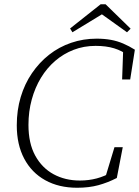

<svg xmlns="http://www.w3.org/2000/svg" viewBox="-20 -870 655 904"><path d="M343 14Q257 14 193 -21.5Q129 -57 94 -123Q59 -189 59 -280Q59 -351 77.5 -413Q96 -475 130.5 -525.5Q165 -576 211.5 -612.5Q258 -649 315 -668.5Q372 -688 435 -688Q471 -688 501.5 -682.5Q532 -677 560 -665Q588 -653 615 -636L593 -496H555L560 -638L586 -607Q555 -631 517.5 -642.5Q480 -654 430 -654Q375 -654 327 -635.5Q279 -617 240 -583.5Q201 -550 173 -504Q145 -458 129.5 -401.5Q114 -345 114 -282Q114 -195 146 -137Q178 -79 232.5 -49.5Q287 -20 356 -20Q398 -20 435.5 -30Q473 -40 509 -61L475 -32L519 -177H558L530 -32Q487 -10 443 2Q399 14 343 14ZM477 -850 595 -735 578 -718 441 -816H482L321 -718L310 -736L454 -850Z"/></svg>

Font: Source Serif 4 18pt Light
Style: Italic
Weight: 300
Italic angle: -12°
Designer: Frank Grießhammer
Foundry: Adobe Systems Incorporated
Version: Version 4.004;hotconv 1.0.116;makeotfexe 2.5.65601